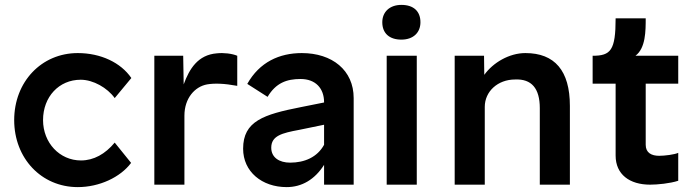

<svg xmlns="http://www.w3.org/2000/svg" viewBox="-20 -755 2830 785"><path d="M298 10C386 10 472 -30 516 -89L449 -172C410 -125 363 -99 311 -99C224 -99 156 -171 156 -264C156 -359 221 -429 310 -429C361 -429 419 -396 449 -354L517 -436C474 -499 392 -538 298 -538C149 -538 38 -420 38 -264C38 -108 149 10 298 10Z M611 0H734V-282C734 -354 777 -401 827 -410C857 -415 896 -414 950 -404V-527C929 -536 894 -540 867 -537C789 -531 754 -473 731 -410L729 -527H611Z M1305 -337V-336L1210 -317C1058 -287 974 -260 974 -147C974 -53 1051 10 1152 10C1214 10 1267 -21 1305 -81V0H1426V-354C1426 -468 1338 -538 1214 -538C1122 -538 1041 -501 991 -412L1074 -359C1108 -416 1152 -432 1209 -432C1270 -432 1305 -394 1305 -337ZM1089 -151C1089 -200 1133 -211 1203 -224L1305 -245V-163C1277 -112 1225 -90 1166 -90C1122 -90 1089 -111 1089 -151Z M1561 0H1684V-527H1561ZM1543 -664C1543 -619 1572 -593 1621 -593C1670 -593 1699 -622 1699 -664C1699 -709 1671 -735 1621 -735C1573 -735 1543 -706 1543 -664Z M1839 0H1900H1962V-318C1962 -381 2015 -430 2086 -430C2153 -433 2187 -394 2187 -313V0H2310V-322C2310 -466 2248 -538 2128 -538C2062 -538 1996 -499 1960 -449L1959 -527H1839Z M2753 -16V-130C2737 -123 2698 -118 2675 -118C2644 -118 2620 -130 2620 -163V-413H2753V-527H2578C2620 -558 2620 -629 2620 -680H2497C2497 -549 2477 -527 2403 -527V-413H2497V-119C2497 -42 2554 0 2638 0C2668 0 2720 -5 2753 -16Z"/></svg>

Font: Easer Grotesk Medium
Style: Regular
Weight: 500
Designer: Boardeaser, Bonnie Shaver-Troup, Thomas Jockin
Foundry: Lexend
Version: Version 1.001;Glyphs 3.1.2 (3151)